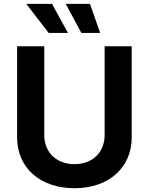

<svg xmlns="http://www.w3.org/2000/svg" viewBox="-20 -968 774 998"><path d="M367.2 10.3C545.4 10.3 664.6 -96.7 664.6 -253.9V-727.5H523.9V-265.6C523.9 -178.2 462.4 -114.7 367.2 -114.7C271.5 -114.7 210 -178.2 210 -265.6V-727.5H68.8V-253.9C68.8 -96.7 187.5 10.3 367.2 10.3ZM402.8 -796.9H500.5L447.8 -947.8H321.8ZM232.9 -796.9H333L250.5 -947.8H116.7Z"/></svg>

Font: Raveo SemiBold
Style: Regular
Weight: 600
Designer: Jakub Foglar, Rasmus Andersson (Inter)
Foundry: Jakubfoglar.com
Version: Version 1.100;Glyphs 3.2.3 (3260)